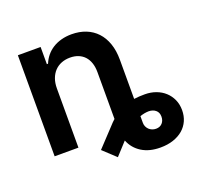

<svg xmlns="http://www.w3.org/2000/svg" viewBox="-121 -693 1030 974"><g transform="rotate(-20 394.5 -205.5)"><path d="M194.6 0H66.1V-545.5H188.9V-452.8H195.3Q204.5 -475.5 219.6 -494Q234.7 -512.4 255.3 -525.4Q275.9 -538.4 301.7 -545.5Q327.4 -552.6 358 -552.6Q400.2 -552.6 434.7 -538.9Q469.1 -525.2 493.6 -498.9Q518.1 -472.7 531.4 -434.5Q544.7 -396.3 544.7 -347.3V-135.7Q559.3 -137.8 573.9 -138.5Q588.4 -139.2 603.3 -139.2Q635.3 -139.2 662.8 -129.1Q690.3 -119 710.6 -100.5Q730.8 -82 742.4 -56.3Q753.9 -30.5 753.9 0.7Q753.9 32 742.4 57.9Q730.8 83.8 709.2 102.5Q687.5 121.1 656.4 131.6Q625.4 142 586.6 142Q527.3 142 486.5 116.7Q445.7 91.3 427.9 46.5L366.1 114L297.9 50.4L387.8 -45.5Q394.9 -53.6 402 -60.7Q409.1 -67.8 416.2 -74.2V-327.4Q416.2 -354.8 408.9 -376.4Q401.6 -398.1 388 -413Q374.3 -427.9 354.6 -435.9Q334.9 -443.9 310 -443.9Q284.4 -443.9 263.3 -435.5Q242.2 -427.2 226.9 -411.2Q211.6 -395.2 203.1 -372.2Q194.6 -349.1 194.6 -319.6ZM544.7 -6Q544.7 4.6 549 14Q553.3 23.4 560.4 30.2Q567.5 36.9 577.2 40.8Q587 44.7 598 44.7Q619 44.7 631.6 31.1Q644.2 17.4 644.2 -4.3Q644.2 -26.6 629.6 -38.9Q615.1 -51.1 592.7 -51.5Q582.4 -51.5 570.1 -49.4Q557.9 -47.2 544.7 -42.6Z"/></g></svg>

Font: Interop SemBd
Style: Regular
Weight: 600
Designer: Rasmus Andersson, Google, Jang Haemin
Foundry: jhaemin
Version: Version 1.008